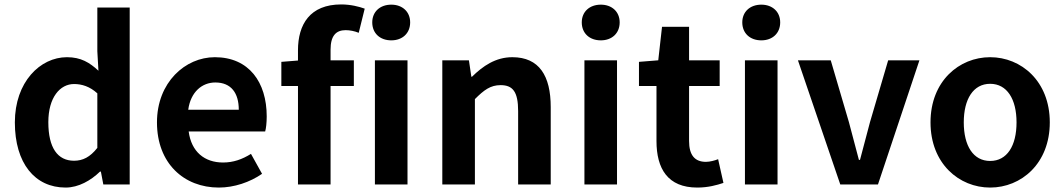

<svg xmlns="http://www.w3.org/2000/svg" viewBox="-20 -832 4799 866"><path d="M276 14C334 14 390 -18 431 -58H435L446 0H565V-798H419V-601L424 -513C384 -550 345 -574 282 -574C161 -574 47 -462 47 -280C47 -96 137 14 276 14ZM314 -107C240 -107 198 -165 198 -281C198 -393 251 -453 314 -453C349 -453 385 -442 419 -411V-165C386 -123 353 -107 314 -107Z M967 14C1036 14 1107 -10 1162 -48L1112 -138C1072 -113 1032 -99 986 -99C903 -99 843 -147 831 -239H1176C1180 -252 1183 -279 1183 -307C1183 -461 1103 -574 949 -574C816 -574 688 -461 688 -280C688 -95 810 14 967 14ZM829 -337C840 -418 892 -460 951 -460C1023 -460 1057 -412 1057 -337Z M1324 0H1471V-444H1576V-560H1471V-608C1471 -670 1495 -696 1539 -696C1557 -696 1579 -692 1598 -684L1625 -793C1600 -802 1562 -812 1519 -812C1378 -812 1324 -722 1324 -605V-559L1249 -553V-444H1324Z M1745 -650C1795 -650 1830 -682 1830 -731C1830 -779 1795 -811 1745 -811C1694 -811 1659 -779 1659 -731C1659 -682 1694 -650 1745 -650ZM1671 0H1818V-560H1671Z M1975 0H2122V-385C2163 -426 2192 -448 2238 -448C2293 -448 2317 -418 2317 -331V0H2464V-349C2464 -490 2412 -574 2291 -574C2215 -574 2158 -534 2109 -486H2106L2095 -560H1975Z M2690 -650C2740 -650 2775 -682 2775 -731C2775 -779 2740 -811 2690 -811C2639 -811 2604 -779 2604 -731C2604 -682 2639 -650 2690 -650ZM2616 0H2763V-560H2616Z M3125 14C3174 14 3213 3 3243 -7L3219 -114C3204 -108 3182 -102 3164 -102C3114 -102 3088 -132 3088 -196V-444H3226V-560H3088V-711H2966L2949 -560L2862 -553V-444H2941V-196C2941 -71 2992 14 3125 14Z M3414 -650C3464 -650 3499 -682 3499 -731C3499 -779 3464 -811 3414 -811C3363 -811 3328 -779 3328 -731C3328 -682 3363 -650 3414 -650ZM3340 0H3487V-560H3340Z M3770 0H3940L4127 -560H3986L3904 -281C3889 -226 3874 -168 3859 -111H3854C3839 -168 3824 -226 3809 -281L3727 -560H3579Z M4446 14C4586 14 4715 -94 4715 -280C4715 -466 4586 -574 4446 -574C4306 -574 4177 -466 4177 -280C4177 -94 4306 14 4446 14ZM4446 -106C4370 -106 4327 -174 4327 -280C4327 -385 4370 -454 4446 -454C4522 -454 4565 -385 4565 -280C4565 -174 4522 -106 4446 -106Z"/></svg>

Font: Noto Sans JP
Style: Bold
Weight: 700
Designer: Ryoko NISHIZUKA  (kana, bopomofo & ideographs); Paul D. Hunt (Latin, Greek & Cyrillic); Sandoll Communications , Soo-you
Foundry: Adobe
Version: Version 2.002;hotconv 1.0.116;makeotfexe 2.5.65601